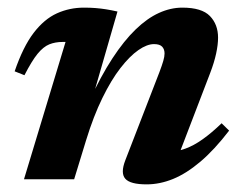

<svg xmlns="http://www.w3.org/2000/svg" viewBox="-20 -465 627 498"><path d="M43.4 -269.9 18 -280Q39.8 -343.7 67.2 -379.6Q94.7 -415.5 127.6 -430.4Q160.4 -445.2 197.8 -445.2Q214.4 -445.2 227.9 -444.1Q241.3 -443 254.9 -440.9Q268.6 -438.7 284.7 -435.1L215.3 -194.7L211.6 -202.8Q241.4 -267.4 271.5 -313.5Q301.6 -359.5 331.8 -388.6Q361.9 -417.7 392.2 -431.4Q422.5 -445.2 452.9 -445.2Q503.4 -445.2 524.5 -423.4Q545.6 -401.6 545.6 -367.3Q545.6 -349.3 540.6 -326.1Q535.6 -302.9 525.2 -275.8L433.3 -36.1L416.5 -71.2Q439.1 -71.5 460.9 -79.5Q482.7 -87.4 505.8 -103.9Q528.9 -120.3 554.8 -145.3L574.3 -126.2Q536.1 -76.4 499.8 -45.7Q463.6 -15 429.1 -0.9Q394.5 13.2 360.3 13.2Q317.8 13.2 305 -1.4Q292.1 -16 305.1 -49.5L393.4 -277.6Q400.3 -295.8 403.5 -307Q406.8 -318.1 406.8 -326.3Q406.8 -337.2 400.6 -343.9Q394.3 -350.6 379.5 -350.6Q361.3 -350.6 339 -335.1Q316.6 -319.6 292.5 -288.6Q268.4 -257.6 245.5 -210.7Q222.5 -163.8 203.2 -100.9L172.3 0H42.2L150 -356.2Q148 -356.2 146.3 -356.2Q144.5 -356.2 142.5 -356.2Q123.3 -356.2 107.9 -350Q92.5 -343.8 77.4 -325.4Q62.4 -307 43.4 -269.9Z"/></svg>

Font: Newsreader Text
Style: Italic
Weight: 400
Italic angle: -17°
Designer: Hugues Gentile
Foundry: Production Type
Version: Version 1.001